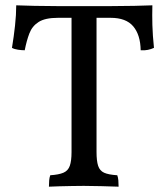

<svg xmlns="http://www.w3.org/2000/svg" viewBox="-20 -699 625 722"><path d="M198 -632Q150 -632 125.5 -616.5Q101 -601 90.5 -573.5Q80 -546 73 -510Q62 -510 48 -512Q34 -514 25 -519Q32 -561 36.5 -602.5Q41 -644 41 -679Q69 -678 109.5 -677Q150 -676 197.5 -676Q245 -676 296 -676Q346 -676 395 -676Q444 -676 485 -677Q526 -678 553 -679Q552 -643 553 -605Q554 -567 559 -519Q548 -514 536 -511.5Q524 -509 509 -510Q508 -568 481 -600Q454 -632 396 -632ZM249 -649H343V-127Q343 -94 349 -75.5Q355 -57 371.5 -49.5Q388 -42 421 -40Q424 -32 425 -21Q426 -10 426 3Q394 2 360 1Q326 0 295 0Q274 0 250.5 0.5Q227 1 204.5 1.5Q182 2 164 3Q164 -10 165 -21Q166 -32 169 -40Q201 -42 218.5 -49.5Q236 -57 242.5 -75.5Q249 -94 249 -127Z"/></svg>

Font: Vollkorn
Style: Regular
Weight: 400
Designer: Friedrich Althausen
Foundry: Friedrich Althausen
Version: Version 4.104